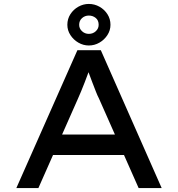

<svg xmlns="http://www.w3.org/2000/svg" viewBox="-20 -955 904 975"><path d="M63 0 373 -700H492L801 0H684L482 -456Q475 -469 466.5 -491Q458 -513 448.5 -537.5Q439 -562 430.5 -585.5Q422 -609 416 -626L444 -627Q436 -606 427.5 -583Q419 -560 410 -536.5Q401 -513 392 -491.5Q383 -470 375 -452L175 0ZM199 -168 240 -272H613L643 -168ZM431 -724Q403 -724 378 -738.5Q353 -753 337.5 -777Q322 -801 322 -829Q322 -859 337.5 -883Q353 -907 378 -921Q403 -935 431 -935Q460 -935 485 -921Q510 -907 525.5 -883Q541 -859 541 -829Q541 -801 525.5 -777Q510 -753 485 -738.5Q460 -724 431 -724ZM431 -783Q452 -783 466.5 -796.5Q481 -810 481 -829Q481 -852 466 -864Q451 -876 431 -876Q411 -876 396.5 -863Q382 -850 382 -829Q382 -810 396.5 -796.5Q411 -783 431 -783Z"/></svg>

Font: Lexend Giga
Style: Regular
Weight: 400
Designer: Bonnie Shaver-Troup, Thomas Jockin
Foundry: Lexend
Version: Version 1.007